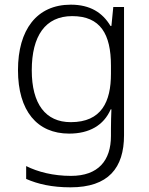

<svg xmlns="http://www.w3.org/2000/svg" viewBox="-20 -562 639 822"><path d="M283 -542C137 -542 57 -434 57 -262C57 -87 139 10 276 10C362 10 424 -25 454 -94H457C456 -69 455 -39 455 -11V20C455 125 401 191 284 191C208 191 142 174 92 149V204C142 226 202 240 282 240C444 240 511 157 511 17V-532H465L457 -451H453C419 -508 366 -542 283 -542ZM289 -493C410 -493 455 -416 455 -281V-246C455 -127 415 -39 283 -39C175 -39 116 -117 116 -261C116 -408 174 -493 289 -493Z"/></svg>

Font: Noto Sans Gujarati Light
Style: Regular
Weight: 300
Designer: Jelle Bosma - Monotype Design Team, Universal Thirst
Foundry: Monotype Imaging Inc.
Version: Version 2.106